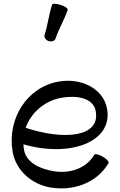

<svg xmlns="http://www.w3.org/2000/svg" viewBox="-20 -1000 653 1047"><path d="M283 -790C301 -844 331 -892 349 -946C352 -953 335 -966 311 -973C288 -981 266 -982 264 -974C246 -921 241 -864 223 -810C219 -797 229 -782 245 -776C262 -771 279 -777 283 -790ZM572 -111C576 -118 562 -133 540 -146C519 -158 498 -163 494 -156C450 -80 357 -51 269 -67C196 -80 123 -114 111 -183C109 -193 108 -203 108 -213C359 -140 596 -224 564 -406C544 -519 420 -577 299 -555C125 -524 18 -350 49 -172C67 -71 151 4 253 22C379 44 509 -2 572 -111ZM315 -467C398 -481 489 -467 502 -394C528 -250 326 -235 120 -303C149 -385 222 -450 315 -467Z"/></svg>

Font: Nupuram
Style: Regular
Weight: 400
Designer: Santhosh Thottingal (santhosh.thottingal@gmail.com)
Foundry: SMC
Version: Version 1.000